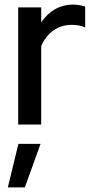

<svg xmlns="http://www.w3.org/2000/svg" viewBox="-20 -541 411 834"><path d="M59 0V-509H159V-444Q183 -480 218.5 -500.5Q254 -521 299 -521Q330 -520 350 -512V-422Q336 -428 321 -430.5Q306 -433 291 -433Q247 -433 213 -409.5Q179 -386 159 -341V0ZM14 273 60 84H156L88 273Z"/></svg>

Font: Red Hat Display SemiBold
Style: Regular
Weight: 600
Designer: Pentagram, MCKL
Foundry: Pentagram, MCKL
Version: Version 1.023